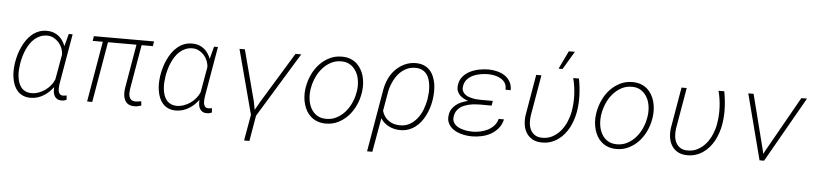

<svg xmlns="http://www.w3.org/2000/svg" viewBox="-50 -1041 6557 1545"><g transform="rotate(5 3228.0 -268.5)"><path d="M501.5 -528.3H470.2L443.4 -427.2Q435.5 -449.7 422.6 -469.2Q409.7 -488.8 392.6 -503.4Q373 -520 348.4 -529.1Q323.7 -538.1 295.4 -538.1Q258.8 -538.6 228.8 -526.9Q198.7 -515.1 174.3 -494.6Q149.9 -474.1 130.6 -446.5Q111.3 -418.9 97.7 -388.7Q83 -357.9 73.7 -325.2Q64.5 -292.5 59.6 -261.7L58.1 -251.5Q54.2 -223.6 53.7 -193.4Q53.2 -163.1 58.6 -134.3Q63 -105.5 73.7 -79.3Q84.5 -53.2 102.5 -33.2Q120.1 -13.7 145.8 -2Q171.4 9.8 206.5 10.3Q236.3 10.3 263.4 2.2Q290.5 -5.9 314.5 -21Q336.4 -34.2 355.5 -52.7Q374.5 -71.3 390.1 -91.8Q389.2 -74.7 390.6 -56.9Q392.1 -39.1 399.4 -24.4Q406.7 -8.8 421.4 0.7Q436 10.3 459.5 9.8Q470.2 10.3 479.7 7.6Q489.3 4.9 499 1L496.1 -34.2Q488.8 -32.7 481.2 -31.2Q473.6 -29.8 465.8 -30.3Q452.6 -30.3 445.1 -36.4Q437.5 -42.5 434.1 -51.8Q430.2 -59.1 429 -68.6Q427.7 -78.1 428.2 -88.4Q428.7 -98.6 429.9 -108.9Q431.2 -119.1 432.1 -127ZM100.6 -251 102.1 -261.2Q106.4 -286.6 114.3 -314.5Q122.1 -342.3 133.8 -369.1Q145.5 -395.5 161.1 -419.4Q176.8 -443.4 197.8 -461.4Q218.3 -479.5 243.7 -489.7Q269 -500 299.8 -500Q327.6 -500 351.3 -487.3Q375 -474.6 393.1 -454.6Q410.2 -435.1 420.2 -409.9Q430.2 -384.8 430.7 -358.4L394.5 -154.8Q384.3 -128.9 365.2 -105.5Q346.2 -82 321.8 -64.9Q297.4 -47.9 269 -37.8Q240.7 -27.8 212.4 -27.8Q183.1 -28.3 162.1 -38.8Q141.1 -49.3 127.9 -66.4Q114.3 -84 106.9 -106.7Q99.6 -129.4 97.2 -153.8Q94.2 -178.2 95.7 -203.4Q97.2 -228.5 100.6 -251Z M1152.8 -489.7 1159.2 -528.3H672.9L667 -489.7H748.5L664.6 0H706.1L790.5 -489.7H1020.5L959.5 -133.3Q955.6 -107.9 957 -83.5Q958.5 -59.1 967.8 -39.6Q976.6 -20 994.6 -7.8Q1012.7 4.4 1043 4.9Q1058.6 5.9 1073 2.9Q1087.4 0 1102.1 -5.4L1098.1 -40Q1085.9 -38.1 1073.5 -35.9Q1061 -33.7 1048.8 -34.2Q1027.8 -35.2 1017.1 -44.4Q1006.3 -53.7 1002 -67.9Q997.1 -81.5 997.6 -98.6Q998 -115.7 1000.5 -131.8L1062 -489.7Z M1675.3 -528.3H1644L1617.2 -427.2Q1609.4 -449.7 1596.4 -469.2Q1583.5 -488.8 1566.4 -503.4Q1546.9 -520 1522.2 -529.1Q1497.6 -538.1 1469.2 -538.1Q1432.6 -538.6 1402.6 -526.9Q1372.6 -515.1 1348.1 -494.6Q1323.7 -474.1 1304.4 -446.5Q1285.2 -418.9 1271.5 -388.7Q1256.8 -357.9 1247.6 -325.2Q1238.3 -292.5 1233.4 -261.7L1231.9 -251.5Q1228 -223.6 1227.5 -193.4Q1227.1 -163.1 1232.4 -134.3Q1236.8 -105.5 1247.6 -79.3Q1258.3 -53.2 1276.4 -33.2Q1293.9 -13.7 1319.6 -2Q1345.2 9.8 1380.4 10.3Q1410.2 10.3 1437.3 2.2Q1464.4 -5.9 1488.3 -21Q1510.3 -34.2 1529.3 -52.7Q1548.3 -71.3 1564 -91.8Q1563 -74.7 1564.5 -56.9Q1565.9 -39.1 1573.2 -24.4Q1580.6 -8.8 1595.2 0.7Q1609.9 10.3 1633.3 9.8Q1644 10.3 1653.6 7.6Q1663.1 4.9 1672.9 1L1669.9 -34.2Q1662.6 -32.7 1655 -31.2Q1647.5 -29.8 1639.6 -30.3Q1626.5 -30.3 1618.9 -36.4Q1611.3 -42.5 1607.9 -51.8Q1604 -59.1 1602.8 -68.6Q1601.6 -78.1 1602.1 -88.4Q1602.5 -98.6 1603.8 -108.9Q1605 -119.1 1606 -127ZM1274.4 -251 1275.9 -261.2Q1280.3 -286.6 1288.1 -314.5Q1295.9 -342.3 1307.6 -369.1Q1319.3 -395.5 1335 -419.4Q1350.6 -443.4 1371.6 -461.4Q1392.1 -479.5 1417.5 -489.7Q1442.9 -500 1473.6 -500Q1501.5 -500 1525.1 -487.3Q1548.8 -474.6 1566.9 -454.6Q1584 -435.1 1594 -409.9Q1604 -384.8 1604.5 -358.4L1568.4 -154.8Q1558.1 -128.9 1539.1 -105.5Q1520 -82 1495.6 -64.9Q1471.2 -47.9 1442.9 -37.8Q1414.6 -27.8 1386.2 -27.8Q1356.9 -28.3 1335.9 -38.8Q1314.9 -49.3 1301.8 -66.4Q1288.1 -84 1280.8 -106.7Q1273.4 -129.4 1271 -153.8Q1268.1 -178.2 1269.5 -203.4Q1271 -228.5 1274.4 -251Z M2301.8 -527.8 2054.2 -121.6 2013.7 -50.3 2001 -117.7 1892.6 -528.8H1849.1L1987.3 -7.8L1950.2 202.6H1993.2L2028.8 -4.4L2348.1 -527.8Z M2408.2 -272.5 2405.3 -254.4Q2400.9 -221.7 2403.1 -189.2Q2405.3 -156.7 2414.6 -127Q2422.4 -100.1 2436.5 -75.9Q2450.7 -51.8 2471.2 -33.7Q2493.2 -13.7 2523.2 -2.2Q2553.2 9.3 2590.8 9.8Q2646 10.3 2691.7 -12.5Q2737.3 -35.2 2772 -72.3Q2806.2 -109.4 2828.6 -157.2Q2851.1 -205.1 2859.4 -255.4L2862.3 -273.4Q2866.7 -305.7 2864.5 -338.1Q2862.3 -370.6 2854 -400.4Q2845.7 -428.7 2830.8 -453.4Q2815.9 -478 2795.4 -496.6Q2773.4 -515.6 2743.9 -526.9Q2714.4 -538.1 2677.2 -538.1Q2622.6 -538.6 2577.1 -516.1Q2531.7 -493.7 2497.6 -457.5Q2462.4 -419.9 2439.7 -371.6Q2417 -323.2 2408.2 -272.5ZM2447.3 -254.4 2450.7 -272.5Q2458.5 -313.5 2477.3 -354.5Q2496.1 -395.5 2524.9 -427.7Q2553.7 -460.4 2591.8 -480.5Q2629.9 -500.5 2676.3 -500Q2715.3 -499.5 2743.2 -483.2Q2771 -466.8 2789.1 -440.4Q2812.5 -407.7 2819.8 -362.3Q2827.1 -316.9 2820.3 -273.4L2816.9 -255.4Q2810.1 -215.8 2791 -174.1Q2772 -132.3 2743.2 -100.1Q2714.4 -67.9 2676.3 -47.9Q2638.2 -27.8 2591.8 -28.3Q2546.9 -28.8 2516.6 -48.8Q2486.3 -68.8 2469.2 -100.6Q2451.2 -133.8 2446.3 -174.6Q2441.4 -215.3 2447.3 -254.4Z M3433.1 -252.4 3434.6 -263.2Q3439 -293 3439.2 -324.7Q3439.5 -356.4 3434.6 -386.7Q3429.2 -417 3417.7 -444.3Q3406.2 -471.7 3387.2 -492.7Q3368.2 -513.2 3340.6 -525.4Q3313 -537.6 3275.9 -538.1Q3227.5 -538.6 3186 -519.8Q3144.5 -501 3112.8 -469.2Q3080.6 -437.5 3059.8 -394.3Q3039.1 -351.1 3029.8 -297.9L2943.8 203.1H2986.3L3035.2 -72.3Q3046.9 -52.7 3063.2 -38.1Q3079.6 -23.4 3098.6 -13.2Q3120.6 -1.5 3145.3 4.2Q3169.9 9.8 3194.8 9.8Q3230.5 9.8 3260.7 -1Q3291 -11.7 3315.9 -30.8Q3340.3 -49.3 3359.6 -74.5Q3378.9 -99.6 3393.6 -128.4Q3408.2 -157.7 3418.2 -189.5Q3428.2 -221.2 3433.1 -252.4ZM3392.6 -262.7 3391.1 -252.4Q3383.8 -212.4 3367.9 -171.4Q3352.1 -130.4 3326.2 -98.1Q3301.3 -66.9 3267.3 -47.6Q3233.4 -28.3 3189.5 -28.3Q3163.1 -28.3 3140.1 -34.9Q3117.2 -41.5 3098.6 -54.7Q3079.1 -67.4 3064.9 -87.2Q3050.8 -106.9 3043.5 -132.8L3069.8 -284.2Q3077.6 -327.1 3095.7 -366.9Q3113.8 -406.7 3138.7 -435.5Q3164.1 -464.8 3198 -482.4Q3231.9 -500 3274.9 -500Q3306.2 -499.5 3327.9 -488.5Q3349.6 -477.5 3364.3 -459Q3378.4 -440.4 3386 -416Q3393.6 -391.6 3396 -365.2Q3398.9 -338.9 3397.5 -312.5Q3396 -286.1 3392.6 -262.7Z M3572.3 -142.6Q3568.4 -113.8 3575.7 -91.6Q3583 -69.3 3597.7 -52.7Q3612.8 -35.6 3633.5 -23.7Q3654.3 -11.7 3677.7 -4.4Q3701.7 2.9 3726.3 6.3Q3751 9.8 3773.9 9.8Q3814 9.8 3853.5 0.7Q3893.1 -8.3 3926.8 -27.3Q3960.4 -46.9 3984.9 -76.9Q4009.3 -106.9 4019 -148.9H3976.1Q3967.8 -116.2 3946.5 -93.3Q3925.3 -70.3 3897.5 -56.2Q3869.6 -42 3837.4 -35.2Q3805.2 -28.3 3774.4 -28.3Q3757.3 -28.3 3737.5 -30.5Q3717.8 -32.7 3698.7 -38.1Q3679.7 -43 3662.6 -51.3Q3645.5 -59.6 3633.3 -71.8Q3621.1 -84.5 3615.5 -101.6Q3609.9 -118.7 3614.3 -141.6Q3618.2 -164.1 3628.9 -180.9Q3639.6 -197.8 3655.3 -210Q3669.9 -221.7 3688.2 -229Q3706.5 -236.3 3726.1 -241.2Q3748.5 -246.6 3772.5 -248.8Q3796.4 -251 3818.4 -251L3910.2 -250.5L3916.5 -289.1H3818.8Q3801.3 -289.1 3781 -291Q3760.7 -293 3741.7 -298.3Q3724.6 -302.2 3709.5 -309.3Q3694.3 -316.4 3684.1 -327.6Q3673.3 -338.4 3668.5 -353.8Q3663.6 -369.1 3668 -390.1Q3673.8 -422.4 3694.1 -443.6Q3714.4 -464.8 3742.2 -477.5Q3770 -489.7 3801.5 -494.9Q3833 -500 3860.8 -500Q3887.2 -500 3914.6 -494.1Q3941.9 -488.3 3963.9 -475.1Q3986.3 -461.9 3999.3 -440.7Q4012.2 -419.4 4010.3 -387.7H4052.2Q4052.7 -427.2 4036.1 -455.8Q4019.5 -484.4 3992.7 -502.4Q3965.3 -520.5 3930.9 -529.1Q3896.5 -537.6 3861.3 -538.1Q3825.2 -538.1 3786.4 -530.8Q3747.6 -523.4 3713.9 -506.8Q3679.2 -489.7 3654.5 -460.7Q3629.9 -431.6 3625 -388.7Q3622.1 -365.2 3628.4 -346.4Q3634.8 -327.6 3647.9 -313.5Q3661.1 -299.3 3679.4 -288.8Q3697.8 -278.3 3717.8 -272Q3692.4 -265.6 3667.5 -255.6Q3642.6 -245.6 3623 -230Q3603 -214.4 3589.4 -192.9Q3575.7 -171.4 3572.3 -142.6Z M4288.1 -528.3H4246.1L4189.5 -198.7Q4183.6 -157.7 4189.2 -120.4Q4194.8 -83 4212.9 -54.2Q4231 -25.4 4262 -7.8Q4293 9.8 4338.9 9.8Q4376 10.3 4408.4 -0.5Q4440.9 -11.2 4467.8 -30.3Q4495.1 -49.3 4516.6 -75Q4538.1 -100.6 4554.7 -131.3Q4570.3 -161.1 4581.3 -194.1Q4592.3 -227.1 4598.1 -260.7Q4609.4 -327.6 4606.7 -395Q4604 -462.4 4591.3 -528.8H4544.9Q4562 -463.4 4564.9 -395Q4567.9 -326.7 4556.2 -259.8Q4548.8 -218.3 4531.2 -176.8Q4513.7 -135.3 4486.3 -102.1Q4458.5 -68.8 4421.4 -48.3Q4384.3 -27.8 4337.9 -28.3Q4301.8 -28.3 4278.8 -43.5Q4255.9 -58.6 4243.7 -82.5Q4231.4 -106.9 4229 -137Q4226.6 -167 4231 -197.3ZM4491.2 -740.2 4420.9 -593.8H4453.1L4540 -740.2Z M4755.9 -272.5 4752.9 -254.4Q4748.5 -221.7 4750.7 -189.2Q4752.9 -156.7 4762.2 -127Q4770 -100.1 4784.2 -75.9Q4798.3 -51.8 4818.8 -33.7Q4840.8 -13.7 4870.8 -2.2Q4900.9 9.3 4938.5 9.8Q4993.7 10.3 5039.3 -12.5Q5085 -35.2 5119.6 -72.3Q5153.8 -109.4 5176.3 -157.2Q5198.7 -205.1 5207 -255.4L5210 -273.4Q5214.4 -305.7 5212.2 -338.1Q5210 -370.6 5201.7 -400.4Q5193.4 -428.7 5178.5 -453.4Q5163.6 -478 5143.1 -496.6Q5121.1 -515.6 5091.6 -526.9Q5062 -538.1 5024.9 -538.1Q4970.2 -538.6 4924.8 -516.1Q4879.4 -493.7 4845.2 -457.5Q4810.1 -419.9 4787.4 -371.6Q4764.6 -323.2 4755.9 -272.5ZM4794.9 -254.4 4798.3 -272.5Q4806.2 -313.5 4825 -354.5Q4843.8 -395.5 4872.6 -427.7Q4901.4 -460.4 4939.5 -480.5Q4977.5 -500.5 5023.9 -500Q5063 -499.5 5090.8 -483.2Q5118.7 -466.8 5136.7 -440.4Q5160.2 -407.7 5167.5 -362.3Q5174.8 -316.9 5168 -273.4L5164.6 -255.4Q5157.7 -215.8 5138.7 -174.1Q5119.6 -132.3 5090.8 -100.1Q5062 -67.9 5023.9 -47.9Q4985.8 -27.8 4939.5 -28.3Q4894.5 -28.8 4864.3 -48.8Q4834 -68.8 4816.9 -100.6Q4798.8 -133.8 4793.9 -174.6Q4789.1 -215.3 4794.9 -254.4Z M5461.9 -528.3H5419.9L5363.3 -198.7Q5357.4 -157.7 5363 -120.4Q5368.7 -83 5386.7 -54.2Q5404.8 -25.4 5435.8 -7.8Q5466.8 9.8 5512.7 9.8Q5549.8 10.3 5582.3 -0.5Q5614.7 -11.2 5641.6 -30.3Q5668.9 -49.3 5690.4 -75Q5711.9 -100.6 5728.5 -131.3Q5744.1 -161.1 5755.1 -194.1Q5766.1 -227.1 5772 -260.7Q5783.2 -327.6 5780.5 -395Q5777.8 -462.4 5765.1 -528.8H5718.8Q5735.8 -463.4 5738.8 -395Q5741.7 -326.7 5730 -259.8Q5722.7 -218.3 5705.1 -176.8Q5687.5 -135.3 5660.2 -102.1Q5632.3 -68.8 5595.2 -48.3Q5558.1 -27.8 5511.7 -28.3Q5475.6 -28.3 5452.6 -43.5Q5429.7 -58.6 5417.5 -82.5Q5405.3 -106.9 5402.8 -137Q5400.4 -167 5404.8 -197.3Z M6096.2 0H6132.8L6433.6 -527.8H6387.7L6135.3 -80.6L6121.1 -53.7L6115.7 -81.1L6002 -528.8H5959Z"/></g></svg>

Font: Roboto Mono ExtraLight
Style: Italic
Weight: 250
Italic angle: -10°
Monospace: yes
Designer: Google
Version: Version 3.000